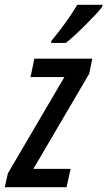

<svg xmlns="http://www.w3.org/2000/svg" viewBox="-57 -785 450 805"><path d="M-37 0 -24 -58 213 -462H71L87 -539H330L317 -476L83 -77H239L222 0ZM159 -614Q192 -654 219.5 -692.5Q247 -731 267 -765H373L372 -757Q362 -743 342 -722Q322 -701 299 -678Q276 -655 254.5 -635.5Q233 -616 219 -605H157Z"/></svg>

Font: Noto Sans ExtraCondensed Medium
Style: Italic
Weight: 500
Width: 2
Italic angle: -12°
Designer: Monotype Design Team
Foundry: Monotype Imaging Inc.
Version: Version 2.013; ttfautohint (v1.8.4.7-5d5b)